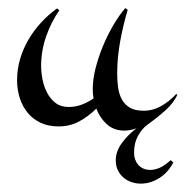

<svg xmlns="http://www.w3.org/2000/svg" viewBox="-20 -303 456 472"><path d="M416 -69.8Q406.2 -49.3 387 -32Q367.7 -14.6 346.7 0.5Q333.5 9.8 326.2 20Q318.8 30.3 315.2 39.8Q311.5 49.3 310.5 58.1Q309.6 66.9 309.6 73.2Q309.6 81.1 312 88.4Q314.5 95.7 319.3 101.6Q324.2 107.4 331.8 111.1Q339.4 114.7 349.6 114.7Q359.4 114.7 371.6 109.9Q383.8 105 399.4 90.8L406.2 96.2Q401.4 106 393.8 115.2Q386.2 124.5 376 131.8Q365.7 139.2 353 143.8Q340.3 148.4 325.7 148.4Q314.9 148.4 304.2 145Q293.5 141.6 284.7 134.5Q275.9 127.4 270.3 116.7Q264.6 106 264.6 91.3Q264.6 68.8 279.8 48.3Q294.9 27.8 315.9 12.2Q309.6 15.1 300.5 16.6Q291.5 18.1 286.1 18.1Q259.8 18.1 242.4 2.2Q225.1 -13.7 216.8 -36.1Q197.8 -17.1 174.8 -4.6Q151.9 7.8 124 7.8Q99.1 7.8 79.8 -1.2Q60.5 -10.3 47.9 -25.9Q35.2 -41.5 28.6 -62Q22 -82.5 22 -106Q22 -132.3 29.3 -157.5Q36.6 -182.6 49.8 -205.3Q63 -228 81.1 -247.6Q99.1 -267.1 120.1 -282.2L126 -277.8Q105.5 -248.5 93.3 -213.1Q81.1 -177.7 81.1 -141.1Q81.1 -125.5 84.5 -107.9Q87.9 -90.3 95.7 -75.2Q103.5 -60.1 116.5 -50Q129.4 -40 148.9 -40Q165.5 -40 180.7 -45.7Q195.8 -51.3 210 -61Q209 -66.9 208.5 -72.5Q208 -78.1 208 -84Q208 -107.4 214.8 -134.8Q221.7 -162.1 232.9 -189.2Q244.1 -216.3 258.5 -241Q272.9 -265.6 288.1 -283.2L293.9 -278.8Q282.7 -241.2 275.4 -201.2Q268.1 -161.1 268.1 -122.1Q268.1 -104.5 270.3 -88.1Q272.5 -71.8 279.5 -58.8Q286.6 -45.9 299.3 -38.3Q312 -30.8 333 -30.8Q356.4 -30.8 377 -42.7Q397.5 -54.7 413.1 -71.8Z"/></svg>

Font: Montez
Style: Regular
Weight: 400
Designer: Astigmatic (AOETI)
Foundry: Astigmatic (AOETI)
Version: Version 1.001